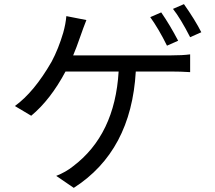

<svg xmlns="http://www.w3.org/2000/svg" viewBox="-20 -850 1040 929"><path d="M788 -629Q748 -710 707 -767L760 -790Q801 -731 842 -653ZM806 -582Q864 -582 900 -587V-501Q854 -504 806 -504H637Q615 -119 337 59L252 1Q298 -17 333 -45Q536 -198 554 -504H297Q224 -367 131 -290L52 -337Q145 -404 230 -552Q263 -614 286 -692Q298 -735 301 -772L398 -753Q380 -707 372 -683Q348 -614 334 -582ZM870 -830Q923 -755 954 -694L900 -670Q854 -760 817 -807Z"/></svg>

Font: KaiGen Gothic CN Regular
Style: Regular
Weight: 400
Designer: Ryoko NISHIZUKA  (kana & ideographs); Paul D. Hunt (Latin, Greek & Cyrillic); Wenlong ZHANG  (bopomofo); Sandoll Communi
Foundry: Adobe Systems Incorporated
Version: Version 1.002.20150501